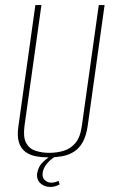

<svg xmlns="http://www.w3.org/2000/svg" viewBox="-20 -611 458 760"><path d="M173 12Q146 12 122 7.5Q98 3 80.5 -10Q63 -23 55 -47.5Q47 -72 53 -112L120 -591H144L77 -113Q71 -68 83.5 -45Q96 -22 121 -14Q146 -6 175 -6Q205 -6 232 -14Q259 -22 278.5 -45Q298 -68 304 -113L371 -591H394L327 -112Q321 -72 307 -47.5Q293 -23 272 -10Q251 3 225.5 7.5Q200 12 173 12ZM179 129Q156 129 140 114.5Q124 100 127 75Q132 46 153 27.5Q174 9 193 0H214Q186 14 169 33Q152 52 149 72Q146 92 157.5 102Q169 112 182 112Q192 112 200 109.5Q208 107 212 105L216 119Q209 123 199.5 126Q190 129 179 129Z"/></svg>

Font: Alumni Sans SC Thin
Style: Italic
Weight: 100
Italic angle: -8°
Designer: Robert E. Leuschke
Foundry: Robert E. Leuschke
Version: Version 1.016